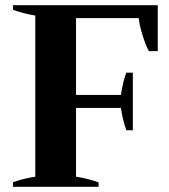

<svg xmlns="http://www.w3.org/2000/svg" viewBox="-20 -720 653 740"><path d="M588 -700V-523H554Q543 -541 529.5 -584Q516 -627 515 -650H273V-354H446Q455 -411 467 -440H492V-218H467Q459 -239 453.5 -264Q448 -289 446 -304H273V-39Q323 -31 360 -17V0H30V-18Q79 -34 116 -39V-660Q73 -667 30 -682V-700Z"/></svg>

Font: Trirong
Style: Bold
Weight: 700
Designer: Katatrad Team
Foundry: CadsonDemak
Version: Version 1.001